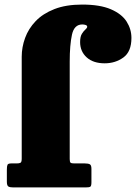

<svg xmlns="http://www.w3.org/2000/svg" viewBox="-20 -820 595 840"><path d="M285 -124Q285 -111.5 288.8 -108.2Q292.5 -105 305.5 -105H351.5Q366 -105 373 -101.2Q380 -97.5 380 -81.5V-23Q380 -7 375.5 -3.5Q371 0 354.5 0H38.5Q23 0 16.5 -4.2Q10 -8.5 10 -25.5V-77.5Q10 -93 12.8 -99Q15.5 -105 29 -105H53Q64.5 -105 69.8 -108Q75 -111 75 -126V-572Q75 -613.5 89.8 -654Q104.5 -694.5 136 -727.5Q167.5 -760.5 218 -780.2Q268.5 -800 339.5 -800Q417.5 -800 465 -779.5Q512.5 -759 533.8 -725.8Q555 -692.5 555 -654Q555 -594 519.8 -568.5Q484.5 -543 438 -543Q388 -543 359.2 -569Q330.5 -595 330.5 -636Q330.5 -659.5 338.2 -672Q346 -684.5 353.8 -691Q361.5 -697.5 361.5 -703Q361.5 -708.5 354.5 -710.8Q347.5 -713 340 -713Q304.5 -713 294.8 -668Q285 -623 285 -550Z"/></svg>

Font: Besley* Narrow Fatface
Style: Regular
Weight: 900
Width: 4
Designer: Owen Earl
Foundry: indestructible type*
Version: Version 3.000; ttfautohint (v1.8.3)